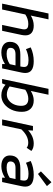

<svg xmlns="http://www.w3.org/2000/svg" viewBox="1046 -1842 807 2940"><g transform="rotate(90 1450.0 -371.5)"><path d="M35 0 186 -710H276L218 -439Q292 -484 372 -484Q443 -484 482 -451.5Q521 -419 521 -357Q521 -342 519 -327Q517 -312 515 -300L451 0H361L423 -294Q426 -306 427.5 -317.5Q429 -329 429 -339Q429 -371 410 -386Q391 -401 349 -401Q307 -401 270 -389Q233 -377 201 -355L125 0Z M784 12Q707 12 663.5 -22.5Q620 -57 620 -118Q620 -279 817 -279H997L1000 -295Q1002 -307 1003.5 -317.5Q1005 -328 1005 -336Q1005 -373 981 -388.5Q957 -404 902 -404Q816 -404 732 -365L705 -438Q804 -484 917 -484Q1097 -484 1097 -356Q1097 -343 1095.5 -329Q1094 -315 1091 -300L1027 0H960L961 -44Q874 12 784 12ZM805 -69Q891 -69 962 -117L981 -205H812Q712 -205 712 -126Q712 -69 805 -69Z M1440 12Q1345 12 1277 -52L1256 0H1189L1340 -710H1430L1372 -439Q1446 -484 1517 -484Q1599 -484 1645.5 -436Q1692 -388 1692 -302Q1692 -213 1658.5 -142Q1625 -71 1568 -29.5Q1511 12 1440 12ZM1425 -72Q1475 -72 1514.5 -101Q1554 -130 1577 -180.5Q1600 -231 1600 -294Q1600 -401 1493 -401Q1458 -401 1422 -389Q1386 -377 1354 -355L1303 -115Q1328 -95 1360.5 -83.5Q1393 -72 1425 -72Z M1808 0 1909 -472H1979L1974 -398Q2067 -484 2178 -484Q2250 -484 2291 -448L2243 -376Q2212 -400 2166 -400Q2058 -400 1960 -294L1898 0Z M2524 12Q2447 12 2403.5 -22.5Q2360 -57 2360 -118Q2360 -279 2557 -279H2737L2740 -295Q2742 -307 2743.5 -317.5Q2745 -328 2745 -336Q2745 -373 2721 -388.5Q2697 -404 2642 -404Q2556 -404 2472 -365L2445 -438Q2544 -484 2657 -484Q2837 -484 2837 -356Q2837 -343 2835.5 -329Q2834 -315 2831 -300L2767 0H2700L2701 -44Q2614 12 2524 12ZM2545 -69Q2631 -69 2702 -117L2721 -205H2552Q2452 -205 2452 -126Q2452 -69 2545 -69ZM2643 -549 2604 -594 2770 -755 2829 -686Z"/></g></svg>

Font: Sometype Mono Medium
Style: Italic
Weight: 500
Italic angle: -12°
Monospace: yes
Designer: Ryoichi Tsunekawa
Foundry: Dharma Type
Version: Version 1.000; ttfautohint (v1.8.3)